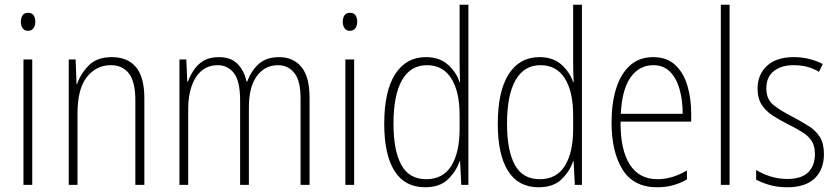

<svg xmlns="http://www.w3.org/2000/svg" viewBox="-20 -780 3534 810"><path d="M99 -726Q115 -726 122 -715Q129 -704 129 -689Q129 -671 121 -660.5Q113 -650 98 -650Q83 -650 75.5 -661Q68 -672 68 -688Q68 -704 75 -715Q82 -726 99 -726ZM116 -529V0H79V-529Z M452 -539Q518 -539 553.5 -497Q589 -455 589 -365V0H551V-356Q551 -435 524 -470Q497 -505 448 -505Q386 -505 346.5 -455Q307 -405 307 -302V0H270V-529H299L303 -425H305Q320 -469 354.5 -504Q389 -539 452 -539Z M1158 -539Q1217 -539 1251.5 -497.5Q1286 -456 1286 -367V0H1248V-364Q1248 -440 1221.5 -472.5Q1195 -505 1153 -505Q1097 -505 1063.5 -459Q1030 -413 1030 -328V0H993V-355Q993 -439 966.5 -472Q940 -505 899 -505Q858 -505 830 -481Q802 -457 788 -415.5Q774 -374 774 -323V0H737V-529H766L770 -436H773Q782 -461 797.5 -484.5Q813 -508 838.5 -523.5Q864 -539 903 -539Q955 -539 983 -509.5Q1011 -480 1020 -436H1023Q1040 -482 1072 -510.5Q1104 -539 1158 -539Z M1457 -726Q1473 -726 1480 -715Q1487 -704 1487 -689Q1487 -671 1479 -660.5Q1471 -650 1456 -650Q1441 -650 1433.5 -661Q1426 -672 1426 -688Q1426 -704 1433 -715Q1440 -726 1457 -726ZM1474 -529V0H1437V-529Z M1773 10Q1688 10 1644.5 -58.5Q1601 -127 1601 -258Q1601 -395 1647 -467Q1693 -539 1777 -539Q1835 -539 1870.5 -506.5Q1906 -474 1919 -433H1921Q1920 -456 1919.5 -476.5Q1919 -497 1919 -517V-760H1956V0H1926L1921 -100H1919Q1905 -58 1870.5 -24Q1836 10 1773 10ZM1778 -24Q1849 -24 1884 -80.5Q1919 -137 1919 -236V-294Q1919 -393 1884 -449Q1849 -505 1781 -505Q1712 -505 1676 -442Q1640 -379 1640 -258Q1640 -145 1673 -84.5Q1706 -24 1778 -24Z M2252 10Q2167 10 2123.5 -58.5Q2080 -127 2080 -258Q2080 -395 2126 -467Q2172 -539 2256 -539Q2314 -539 2349.5 -506.5Q2385 -474 2398 -433H2400Q2399 -456 2398.5 -476.5Q2398 -497 2398 -517V-760H2435V0H2405L2400 -100H2398Q2384 -58 2349.5 -24Q2315 10 2252 10ZM2257 -24Q2328 -24 2363 -80.5Q2398 -137 2398 -236V-294Q2398 -393 2363 -449Q2328 -505 2260 -505Q2191 -505 2155 -442Q2119 -379 2119 -258Q2119 -145 2152 -84.5Q2185 -24 2257 -24Z M2736 -539Q2793 -539 2828.5 -506Q2864 -473 2880 -418.5Q2896 -364 2896 -300V-267H2598Q2597 -149 2636.5 -86.5Q2676 -24 2754 -24Q2816 -24 2878 -61V-23Q2850 -7 2819.5 1.5Q2789 10 2752 10Q2653 10 2606.5 -64.5Q2560 -139 2560 -263Q2560 -345 2579.5 -407Q2599 -469 2638 -504Q2677 -539 2736 -539ZM2736 -505Q2677 -505 2640.5 -454Q2604 -403 2599 -300H2860Q2860 -357 2847 -403.5Q2834 -450 2806.5 -477.5Q2779 -505 2736 -505Z M3058 0H3021V-760H3058Z M3456 -130Q3456 -65 3417 -27.5Q3378 10 3301 10Q3259 10 3225.5 0Q3192 -10 3170 -22V-63Q3197 -46 3231 -35.5Q3265 -25 3301 -25Q3361 -25 3389.5 -53Q3418 -81 3418 -130Q3418 -163 3405 -184Q3392 -205 3367 -221Q3342 -237 3308 -254Q3270 -273 3240.5 -292Q3211 -311 3193.5 -338Q3176 -365 3176 -407Q3176 -465 3215.5 -502Q3255 -539 3329 -539Q3364 -539 3395 -531Q3426 -523 3451 -510L3435 -477Q3390 -505 3328 -505Q3276 -505 3244.5 -480Q3213 -455 3213 -407Q3213 -362 3242 -338Q3271 -314 3324 -287Q3360 -268 3390.5 -249Q3421 -230 3438.5 -202.5Q3456 -175 3456 -130Z"/></svg>

Font: Noto Sans Thai Cond ExtLt
Style: Regular
Weight: 200
Width: 3
Designer: Monotype Design Team
Foundry: Monotype Imaging Inc.
Version: Version 2.002; ttfautohint (v1.8.4.7-5d5b)